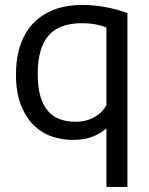

<svg xmlns="http://www.w3.org/2000/svg" viewBox="-20 -549 596 768"><path d="M405.8 198.7V-35.2Q394 -25.9 380.9 -17.6Q367.7 -9.3 351.6 -2.9Q335.4 3.4 315.4 7.1Q295.4 10.7 270.5 10.7Q228 10.7 187.3 -3.2Q146.5 -17.1 114.7 -48.3Q83 -79.6 63.5 -129.2Q43.9 -178.7 43.9 -250.5Q43.9 -301.8 54 -342.5Q64 -383.3 81.8 -414.3Q99.6 -445.3 124.3 -467Q148.9 -488.8 178.2 -502.7Q207.5 -516.6 240.7 -522.9Q273.9 -529.3 308.6 -529.3Q328.6 -529.3 351.8 -527.3Q375 -525.4 398.7 -521.2Q422.4 -517.1 445.8 -510.7Q469.2 -504.4 489.7 -496.1V198.7ZM405.8 -438.5Q387.2 -446.8 362.8 -451.4Q338.4 -456.1 306.6 -456.1Q263.2 -456.1 230.2 -444.3Q197.3 -432.6 175.3 -408Q153.3 -383.3 142.1 -345Q130.9 -306.6 130.9 -252.9Q130.9 -200.2 141.6 -163.8Q152.3 -127.4 172.1 -104.7Q191.9 -82 220 -72Q248 -62 283.2 -62Q307.1 -62 327.1 -67.9Q347.2 -73.7 362.5 -83.3Q377.9 -92.8 388.9 -104.7Q399.9 -116.7 405.8 -128.9Z"/></svg>

Font: Arian AMU
Style: Regular
Weight: 400
Designer: Ruben Hakobyan (Tarumian)
Foundry: Ruben Hakobyan (Tarumian)
Version: Version 4.003